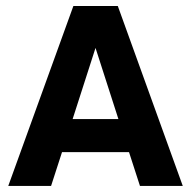

<svg xmlns="http://www.w3.org/2000/svg" viewBox="-20 -615 631 635"><path d="M442.9 0H584.5L369.6 -595.2H222.7L7.3 0H148.9L185.1 -111.8H406.7ZM220.2 -221.2 295.9 -456.5 371.6 -221.2Z"/></svg>

Font: Now ExtraBold
Style: Regular
Weight: 800
Designer: Alfredo Marco Pradil
Foundry: Alfredo Marco Pradil
Version: Version 1.200;hotconv 1.0.109;makeotfexe 2.5.65596